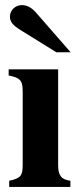

<svg xmlns="http://www.w3.org/2000/svg" viewBox="-20 -733 318 753"><path d="M257 -528 120 -685C104 -703 85 -713 66 -713C40 -713 19 -693 19 -668C19 -648 30 -634 59 -616L201 -528ZM256 0V-24C221 -29 208 -44 208 -85V-461H14V-437C58 -428 69 -419 69 -374V-88C69 -44 62 -34 16 -24V0Z"/></svg>

Font: XITS Math
Style: Bold
Weight: 700
Designer: MicroPress Inc., with final additions and corrections provided by Coen Hoffman, Elsevier (retired)
Version: Version 1.105